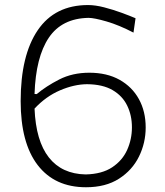

<svg xmlns="http://www.w3.org/2000/svg" viewBox="-20 -747 667 776"><path d="M327.6 9.8Q201.2 9.8 132.3 -79.8Q63.5 -169.4 63.5 -338.4Q63.5 -523.4 132.6 -625Q201.7 -726.6 335.9 -726.6Q365.2 -726.6 401.1 -717.3Q437 -708 470.9 -695.6Q504.9 -683.1 527.8 -673.3L519.5 -615.2Q461.4 -645.5 410.9 -660.2Q360.4 -674.8 337.9 -674.8Q230 -672.9 177.2 -594.5Q124.5 -516.1 119.6 -367.2L128.4 -366.7Q166 -398.4 219.5 -425.8Q272.9 -453.1 340.8 -453.1Q412.1 -453.1 463.1 -424.6Q514.2 -396 541.5 -346.2Q568.8 -296.4 568.8 -231.9Q568.8 -169.4 541.7 -114.3Q514.6 -59.1 460.9 -24.7Q407.2 9.8 327.6 9.8ZM331.5 -406.7Q279.3 -406.2 222.4 -381.8Q165.5 -357.4 119.6 -308.1Q125 -177.2 177.5 -110.6Q230 -43.9 326.2 -42Q392.1 -43.5 433.3 -70.8Q474.6 -98.1 493.9 -141.1Q513.2 -184.1 513.2 -232.4Q513.2 -280.8 494.1 -320.1Q475.1 -359.4 435.1 -382.8Q395 -406.2 331.5 -406.7Z"/></svg>

Font: Pinar DS1 Light
Style: Regular
Weight: 300
Designer: Amin Abedi
Version: Version 3.000